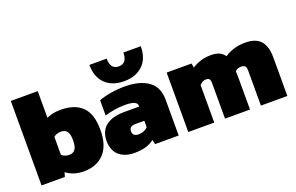

<svg xmlns="http://www.w3.org/2000/svg" viewBox="-90 -1077 2215 1439"><g transform="rotate(-20 1017.5 -358.0)"><path d="M375 9.8Q294.4 9.8 235.8 -34.2L226.1 0H40V-673.8H254.9V-460.9Q299.8 -483.9 367.2 -483.9Q479.5 -483.9 538.3 -426Q597.2 -368.2 597.2 -241.2Q597.2 -117.2 537.8 -53.7Q478.5 9.8 375 9.8ZM377.9 -237.8Q377.9 -287.6 361.8 -308.3Q345.7 -329.1 313 -329.1Q277.8 -329.1 254.9 -309.1V-166Q279.8 -144 313 -144Q346.2 -144 362.1 -165.8Q377.9 -187.5 377.9 -237.8Z M889.6 -522Q795.9 -522 741 -575.4Q686 -628.9 686 -726.1H823.7Q823.7 -640.1 889.6 -640.1Q957 -640.1 957 -726.1H1095.7Q1095.7 -628.9 1040 -575.4Q984.4 -522 889.6 -522ZM778.8 9.8Q743.7 9.8 714.1 0.7Q684.6 -8.3 661.4 -26.6Q638.2 -44.9 625 -75.2Q611.8 -105.5 611.8 -145Q611.8 -223.1 662.6 -264.2Q713.4 -305.2 814.9 -305.2H929.7V-312Q929.7 -353 835 -353Q751 -353 670.9 -328.1V-449.2Q708 -464.8 765.1 -474.4Q822.3 -483.9 877.9 -483.9Q997.6 -483.9 1065.7 -435.1Q1133.8 -386.2 1133.8 -287.1V0H945.8L937 -36.1Q882.3 9.8 778.8 9.8ZM856.9 -110.8Q900.9 -110.8 929.7 -141.1V-191.9H861.8Q834.5 -191.9 821.5 -182.1Q808.6 -172.4 808.6 -150.9Q808.6 -110.8 856.9 -110.8Z M1210.4 0V-474.1H1409.2L1414.6 -439.9Q1483.4 -483.9 1564.5 -483.9Q1606.4 -483.9 1632.1 -471.9Q1657.7 -460 1674.3 -436Q1745.6 -483.9 1839.4 -483.9Q1922.4 -483.9 1961.4 -440.2Q2000.5 -396.5 2000.5 -306.2V0H1789.6V-280.8Q1789.6 -304.2 1780 -314.7Q1770.5 -325.2 1747.6 -325.2Q1719.7 -325.2 1701.2 -305.2Q1702.6 -276.4 1702.6 -250V0H1503.4V-285.2Q1503.4 -306.6 1495.6 -315.9Q1487.8 -325.2 1468.3 -325.2Q1442.4 -325.2 1417.5 -298.8V0Z"/></g></svg>

Font: Kanit ExtraBold
Style: Regular
Weight: 800
Designer: Katatrad Team
Foundry: CadsonDemak
Version: Version 1.000;PS 001.000;hotconv 1.0.88;makeotf.lib2.5.64775